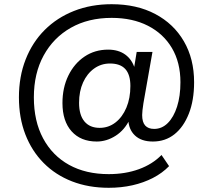

<svg xmlns="http://www.w3.org/2000/svg" viewBox="-20 -734 1013 913"><path d="M497 159Q401 159 322.5 128.5Q244 98 187.5 41Q131 -16 100.5 -95Q70 -174 70 -271Q70 -370 102 -451.5Q134 -533 192.5 -591.5Q251 -650 332 -682Q413 -714 511 -714Q630 -714 718 -667.5Q806 -621 854.5 -537.5Q903 -454 903 -343Q903 -257 878 -193.5Q853 -130 809.5 -95.5Q766 -61 707 -61Q652 -61 621.5 -90Q591 -119 590 -168L597 -167Q573 -116 530 -88.5Q487 -61 440 -61Q364 -61 320.5 -109.5Q277 -158 277 -244Q277 -317 305 -374.5Q333 -432 382 -465Q431 -498 494 -498Q543 -498 575.5 -474.5Q608 -451 621 -408H617L630 -487H705L662 -243Q659 -223 657.5 -210Q656 -197 656 -187Q656 -153 670.5 -137Q685 -121 713 -121Q750 -121 778 -149Q806 -177 822 -227Q838 -277 838 -343Q838 -437 797.5 -505.5Q757 -574 683.5 -611.5Q610 -649 511 -649Q400 -649 317 -602Q234 -555 187.5 -470Q141 -385 141 -271Q141 -158 185 -76Q229 6 308.5 50Q388 94 497 94Q576 94 640.5 70.5Q705 47 748 3L784 56Q752 89 707.5 112Q663 135 610 147Q557 159 497 159ZM454 -126Q496 -126 529 -151.5Q562 -177 581 -222Q600 -267 600 -325Q600 -379 576 -405.5Q552 -432 503 -432Q461 -432 427.5 -408Q394 -384 375 -342Q356 -300 356 -245Q356 -187 381.5 -156.5Q407 -126 454 -126Z"/></svg>

Font: Nunito Sans 12pt ExtraLight 9pt Medium
Style: Regular
Weight: 500
Version: Version 3.101;gftools[0.9.27]